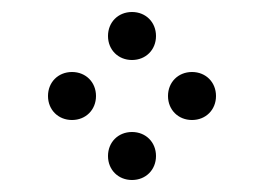

<svg xmlns="http://www.w3.org/2000/svg" viewBox="-20 -510 440 320"><path d="M200 -410C223 -410 240 -427 240 -450C240 -473 223 -490 200 -490C177 -490 160 -473 160 -450C160 -427 177 -410 200 -410ZM100 -310C123 -310 140 -327 140 -350C140 -373 123 -390 100 -390C77 -390 60 -373 60 -350C60 -327 77 -310 100 -310ZM300 -310C323 -310 340 -327 340 -350C340 -373 323 -390 300 -390C277 -390 260 -373 260 -350C260 -327 277 -310 300 -310ZM200 -210C223 -210 240 -227 240 -250C240 -273 223 -290 200 -290C177 -290 160 -273 160 -250C160 -227 177 -210 200 -210Z"/></svg>

Font: TINY 5x3 80
Style: Regular
Weight: 200
Designer: Jack Halten Fahnestock
Foundry: Velvetyne Type Foundry
Version: Version 1.002;hotconv 1.0.109;makeotfexe 2.5.65596